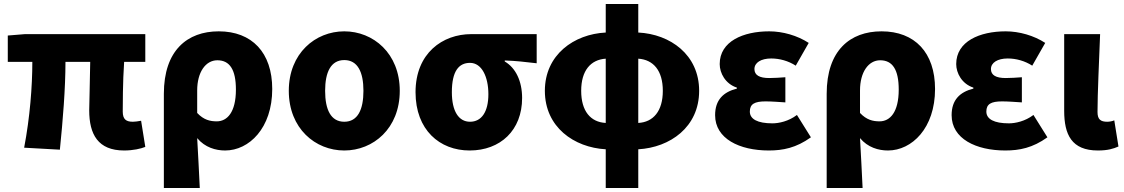

<svg xmlns="http://www.w3.org/2000/svg" viewBox="-20 -740 5630 962"><path d="M602 14C647 14 686 5 708 -4L687 -135C671 -132 656 -130 646 -130C613 -130 595 -141 595 -181C595 -204 595 -333 602 -430H708V-569H105L19 -562V-430H142C142 -307 130 -152 101 0L280 10C295 -138 308 -296 308 -430H432C431 -338 427 -219 427 -187C427 -67 471 14 602 14Z M801 202H981C977 120 973 38 968 -48C1007 -1 1061 14 1108 14C1228 14 1344 -98 1344 -294C1344 -477 1242 -583 1076 -583C918 -583 801 -487 801 -270ZM1066 -132C1033 -132 1001 -139 968 -174V-287C968 -378 1010 -438 1069 -438C1131 -438 1162 -391 1162 -291C1162 -177 1118 -132 1066 -132Z M1705 14C1850 14 1983 -96 1983 -285C1983 -473 1850 -583 1705 -583C1560 -583 1427 -473 1427 -285C1427 -96 1560 14 1705 14ZM1705 -130C1638 -130 1609 -190 1609 -285C1609 -379 1638 -439 1705 -439C1772 -439 1801 -379 1801 -285C1801 -190 1772 -130 1705 -130Z M2333 14C2487 14 2596 -87 2596 -249C2596 -333 2564 -400 2509 -432V-437C2568 -435 2607 -430 2669 -423V-569H2341C2198 -569 2062 -474 2062 -278C2062 -89 2183 14 2333 14ZM2335 -130C2278 -130 2244 -183 2244 -278C2244 -384 2279 -425 2335 -425C2394 -425 2427 -355 2427 -268C2427 -180 2393 -130 2335 -130Z M3015 -124C2939 -128 2892 -183 2892 -285C2892 -386 2939 -441 3015 -446ZM3015 202H3178V8C3337 -1 3483 -103 3483 -285C3483 -466 3338 -569 3178 -577V-720H3015V-577C2856 -569 2710 -466 2710 -285C2710 -103 2856 -1 3015 8ZM3178 -446C3254 -441 3301 -386 3301 -285C3301 -183 3253 -128 3178 -124Z M3832 14C3903 14 3969 1 4043 -52L3973 -164C3931 -132 3882 -122 3850 -122C3776 -122 3737 -143 3737 -181C3737 -219 3761 -232 3816 -232C3847 -232 3882 -229 3915 -227V-353C3889 -351 3858 -349 3834 -349C3786 -349 3760 -363 3760 -394C3760 -426 3793 -447 3844 -447C3886 -447 3930 -435 3967 -411L4032 -525C3975 -562 3902 -583 3834 -583C3704 -583 3586 -533 3586 -419C3586 -374 3614 -320 3672 -301V-296C3604 -279 3563 -239 3563 -163C3563 -45 3685 14 3832 14Z M4122 202H4302C4298 120 4294 38 4289 -48C4328 -1 4382 14 4429 14C4549 14 4665 -98 4665 -294C4665 -477 4563 -583 4397 -583C4239 -583 4122 -487 4122 -270ZM4387 -132C4354 -132 4322 -139 4289 -174V-287C4289 -378 4331 -438 4390 -438C4452 -438 4483 -391 4483 -291C4483 -177 4439 -132 4387 -132Z M5017 14C5088 14 5154 1 5228 -52L5158 -164C5116 -132 5067 -122 5035 -122C4961 -122 4922 -143 4922 -181C4922 -219 4946 -232 5001 -232C5032 -232 5067 -229 5100 -227V-353C5074 -351 5043 -349 5019 -349C4971 -349 4945 -363 4945 -394C4945 -426 4978 -447 5029 -447C5071 -447 5115 -435 5152 -411L5217 -525C5160 -562 5087 -583 5019 -583C4889 -583 4771 -533 4771 -419C4771 -374 4799 -320 4857 -301V-296C4789 -279 4748 -239 4748 -163C4748 -45 4870 14 5017 14Z M5481 14C5531 14 5559 5 5584 -6L5563 -137C5552 -132 5537 -130 5528 -130C5495 -130 5479 -141 5479 -179C5479 -269 5487 -439 5492 -569H5312V-185C5312 -66 5349 14 5481 14Z"/></svg>

Font: Noto Sans TC Black
Style: Regular
Weight: 900
Designer: Ryoko NISHIZUKA 西塚涼子 (kana, bopomofo & ideographs); Paul D. Hunt (Latin, Greek & Cyrillic); Sandoll Communications 산돌커뮤니
Foundry: Adobe
Version: Version 2.004;hotconv 1.0.118;makeotfexe 2.5.65603